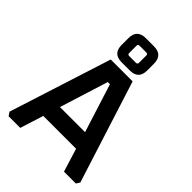

<svg xmlns="http://www.w3.org/2000/svg" viewBox="-263 -1057 1179 1179"><g transform="rotate(45 326.5 -467.5)"><path d="M19 -24 232 -690H422L634 -24L619 0H516L469 -152H184L136 0H35ZM218 -263H436L336 -579H317ZM216 -800V-859Q216 -935 292 -935H362Q438 -935 438 -859V-800Q438 -725 362 -725H292Q216 -725 216 -800ZM284 -798Q284 -785 298 -785H355Q369 -785 369 -798V-862Q369 -875 355 -875H298Q284 -875 284 -862Z"/></g></svg>

Font: Oxanium ExtraLight SemiBold
Style: Regular
Weight: 600
Version: Version 2.000